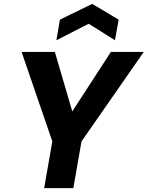

<svg xmlns="http://www.w3.org/2000/svg" viewBox="-20 -967 759 987"><path d="M207 0 249 -240 91 -700H262L356 -379L343 -381L550 -700H719L399 -240L357 0ZM270 -760 288 -866 454 -947 590 -866 571 -760 436 -845Z"/></svg>

Font: DM Sans 12pt Black
Style: Italic
Weight: 900
Italic angle: -10°
Version: Version 4.004;gftools[0.9.30]